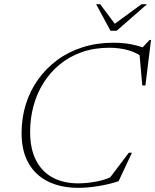

<svg xmlns="http://www.w3.org/2000/svg" viewBox="-20 -891 744 921"><path d="M534.5 -53.5 494.5 -21.5 598 -158.5H613L549 -22Q505 -7 452.5 1.5Q400 10 356.5 10Q272 10 210.8 -20.2Q149.5 -50.5 116.5 -109Q83.5 -167.5 83.5 -252.5Q83.5 -324.5 103.5 -389.5Q123.5 -454.5 162 -508.8Q200.5 -563 254.2 -602.8Q308 -642.5 376 -664.2Q444 -686 522.5 -686Q554.5 -686 582.2 -682.8Q610 -679.5 636 -672.5Q662 -665.5 687.5 -655.5L658 -657L697.5 -699.5H704.5L677.5 -481H662.5L648 -645L678.5 -605.5Q641.5 -637 597.2 -649.5Q553 -662 504.5 -662Q432.5 -662 372.8 -641Q313 -620 267 -582.2Q221 -544.5 189 -493.8Q157 -443 140.8 -383.2Q124.5 -323.5 124.5 -259Q124.5 -176.5 153 -121.5Q181.5 -66.5 233.2 -39Q285 -11.5 354 -11.5Q399 -11.5 447.2 -21Q495.5 -30.5 534.5 -53.5ZM685.5 -871 539.5 -743.5H510L441 -871H460.5L536.5 -769H519.5L659 -871Z"/></svg>

Font: Newsreader 16pt 16pt ExtraLight
Style: Italic
Weight: 250
Italic angle: -17°
Version: Version 1.003